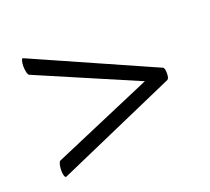

<svg xmlns="http://www.w3.org/2000/svg" viewBox="-70 -439 547 501"><g transform="rotate(-20 203.5 -189.0)"><path d="M376 -189Q376 -175 371 -172L37 -25Q34 -24 32 -29.5Q30 -35 30 -44Q30 -53 32 -61Q34 -69 37 -70L352 -205V-173L37 -308Q34 -309 32 -317Q30 -325 30 -334Q30 -343 32 -349.5Q34 -356 37 -354L371 -206Q376 -204 376 -189Z"/></g></svg>

Font: Cormorant Garamond SemiBold
Style: Regular
Weight: 600
Designer: Christian Thalmann (Catharsis Fonts)
Foundry: Catharsis Fonts
Version: Version 4.000